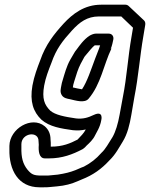

<svg xmlns="http://www.w3.org/2000/svg" viewBox="-20 -585 638 817"><path d="M454 -378C457 -383 451 -376 451 -376C454 -384 456 -390 458 -398L462 -416C465 -429 458 -442 442 -442H388C378 -442 366 -436 361 -433C336 -417 317 -389 308 -377C301 -368 297 -363 293 -355L279 -331C263 -303 255 -271 247 -245C244 -236 242 -228 241 -221C239 -209 234 -194 243 -180C251 -167 267 -165 277 -163C303 -157 340 -145 357 -165C409 -226 421 -309 454 -378ZM290 -213C291 -223 292 -225 296 -239C304 -266 313 -294 323 -313L337 -339C339 -343 339 -343 344 -349C355 -362 375 -387 383 -392H406C400 -372 394 -361 385 -336C367 -288 351 -238 329 -205C316 -207 303 -210 290 -213ZM148 212H167C175 212 183 212 191 211L223 208C256 205 284 198 313 185L327 179C376 160 412 134 446 97C472 72 487 42 502 18C522 -14 532 -55 539 -97L552 -173C569 -258 575 -345 590 -431L598 -479C599 -486 598 -493 593 -498L528 -559C525 -562 520 -565 514 -565H410C339 -565 289 -526 251 -485C210 -440 174 -395 151 -328C139 -297 125 -260 118 -221C106 -152 122 -109 156 -76C191 -45 241 -38 290 -31C311 -29 326 -30 345 -34C336 -17 324 -6 310 9C279 25 247 39 197 39H196V22L195 8C195 -14 187 -34 170 -48C115 -93 21 -38 20 36V50C18 139 58 212 148 212ZM171 89H188C245 89 289 72 331 50C338 46 347 37 349 34C360 24 376 9 384 -8C390 -21 406 -43 411 -74C411 -74 422 -116 379 -96C354 -84 333 -78 304 -81C255 -88 215 -96 194 -114C169 -139 158 -165 168 -221C174 -254 186 -285 199 -318C219 -376 246 -411 286 -455C319 -491 351 -515 401 -515H496L546 -467L540 -431C524 -341 520 -258 503 -173L489 -97C482 -58 472 -25 459 -2C442 25 429 49 413 64C412 65 411 65 411 66C389 91 366 109 337 124C329 127 321 130 315 133L301 139C278 148 258 153 226 158L195 161C189 162 182 162 175 162H156C123 162 114 157 97 137C77 112 70 85 71 42V28C72 -20 145 -29 144 16L145 31C143 58 146 89 171 89Z"/></svg>

Font: Blanket
Style: BdOutlineObl
Weight: 700
Foundry: Cannot Into Space Fonts
Version: Version 0.9